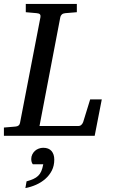

<svg xmlns="http://www.w3.org/2000/svg" viewBox="-35 -691 573 977"><path d="M446.8 0H-15.1V-42L43 -46.9Q64 -48.3 66.9 -65.9L170.9 -604Q172.4 -612.3 168.5 -617.7Q164.6 -623 151.9 -624L96.2 -628.9V-670.9H356V-628.9L296.9 -624Q285.6 -623 279.5 -617.2Q273.4 -611.3 272 -604L166 -49.8H362.8Q372.6 -49.8 378.7 -55.4Q384.8 -61 388.2 -69.8L423.8 -185.1H482.9ZM241.2 121.1Q241.2 152.3 228.8 176.8Q216.3 201.2 195.8 219.2Q175.3 237.3 148.9 249Q122.6 260.7 94.2 266.1L100.1 231.9Q120.6 226.1 134.8 219.7Q148.9 213.4 158.9 203.9Q168.9 194.3 175 180.4Q181.2 166.5 185.1 145H132.3Q127.4 139.6 125.7 132.3Q124 125 124 118.2Q124 105.5 129.2 95Q134.3 84.5 142.6 76.9Q150.9 69.3 162.1 65.2Q173.3 61 185.1 61Q212.9 61 227.1 77.4Q241.2 93.8 241.2 121.1Z"/></svg>

Font: Charis SIL Eur
Style: Italic
Weight: 400
Italic angle: -11°
Foundry: SIL International
Version: Version 5.000